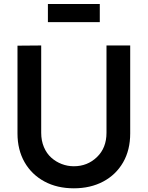

<svg xmlns="http://www.w3.org/2000/svg" viewBox="-20 -954 760 988"><path d="M493.5 -840H226.5V-933.5H493.5ZM360 15Q274 15 209 -20Q143 -55.5 106.5 -119.2Q70 -183 70 -267.5V-719L192 -720V-270.5Q192 -230 206 -197Q220 -164 243.8 -142.8Q267.5 -121.5 297.5 -110Q327.5 -98.5 360 -98.5Q430 -98.5 479 -145.8Q528 -193 528 -270.5V-720H650V-267.5Q650 -182 613.5 -118.5Q576.5 -54.5 511 -19.8Q445.5 15 360 15Z"/></svg>

Font: Vortex Mix
Style: Bold
Weight: 700
Designer: Mikhail Sharanda
Foundry: Mikhail Sharanda
Version: Version 4.504;Glyphs 3.1.2 (3151)